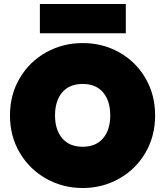

<svg xmlns="http://www.w3.org/2000/svg" viewBox="-20 -936 828 963"><path d="M395 7Q295 7 211.5 -40Q128 -87 79 -170Q30 -253 30 -357Q30 -461 79 -544Q128 -627 211.5 -673.5Q295 -720 395 -720Q495 -720 578 -673.5Q661 -627 709.5 -544Q758 -461 758 -357Q758 -253 709.5 -170Q661 -87 577.5 -40Q494 7 395 7ZM395 -200Q461 -200 497 -242.5Q533 -285 533 -357Q533 -430 497 -472.5Q461 -515 395 -515Q328 -515 292 -472.5Q256 -430 256 -357Q256 -285 292 -242.5Q328 -200 395 -200ZM611 -916V-769H180V-916Z"/></svg>

Font: Fz Poppins Black
Style: Regular
Weight: 900
Designer: Ninad Kale (Devanagari), Jonny Pinhorn (Latin)
Foundry: Indian Type Foundry
Version: Vit hóa bi Vntype.Com & FontZin.Com